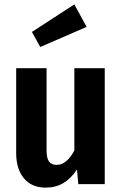

<svg xmlns="http://www.w3.org/2000/svg" viewBox="-20 -842 558 878"><path d="M459 0H338L332 -67Q305 -26 270 -5Q235 16 189 16Q125 16 89.5 -26.5Q54 -69 54 -141V-530H193V-153Q193 -119 204 -103.5Q215 -88 239 -88Q285 -88 320 -154V-530H459ZM376 -719 164 -627 126 -696 320 -822Z"/></svg>

Font: Fira Sans Condensed SemiBold
Style: Regular
Weight: 600
Width: 3
Designer: bBox Type GmbH & Carrois Corporate GbR & Edenspiekermann AG
Foundry: bBox Type GmbH & Carrois Corporate GbR & Edenspiekermann AG
Version: Version 4.301